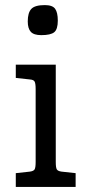

<svg xmlns="http://www.w3.org/2000/svg" viewBox="-20 -734 349 754"><path d="M199 -480V-98Q199 -76 203 -69Q207 -62 222 -60L277 -54V0H42V-54L97 -60Q112 -62 116 -69Q120 -76 120 -98V-384Q120 -406 116 -413.5Q112 -421 97 -422L42 -428V-480ZM207 -653Q207 -619 193 -607.5Q179 -596 142 -596Q113 -596 101 -609Q89 -622 89 -650Q89 -684 103 -699Q117 -714 156 -714Q186 -714 196.5 -699.5Q207 -685 207 -653Z"/></svg>

Font: Enriqueta
Style: Regular
Weight: 400
Designer: Viviana Monsalve, Gustavo Ibarra
Foundry: Viviana Monsalve, Gustavo Ibarra
Version: Version 1.002